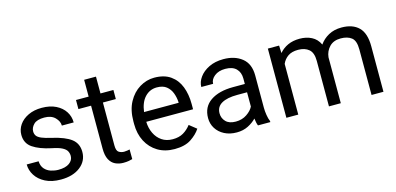

<svg xmlns="http://www.w3.org/2000/svg" viewBox="-63 -1032 2920 1416"><g transform="rotate(-15 1397.0 -323.5)"><path d="M376.5 -140.1Q376.5 -159.7 367.9 -176.5Q359.4 -193.4 333.3 -207.3Q307.1 -221.2 254.9 -231.4Q166.5 -250 115.5 -284.4Q64.5 -318.8 64.5 -383.8Q64.5 -425.8 88.6 -460.7Q112.8 -495.6 157 -516.8Q201.2 -538.1 260.3 -538.1Q323.7 -538.1 368.7 -515.6Q413.6 -493.2 437.5 -455.8Q461.4 -418.5 461.4 -373H371.1Q371.1 -405.8 342.5 -434.8Q314 -463.9 260.3 -463.9Q204.1 -463.9 179.7 -439.5Q155.3 -415 155.3 -386.2Q155.3 -366.7 165 -352.5Q174.8 -338.4 200.9 -327.1Q227.1 -315.9 276.9 -304.7Q374.5 -282.2 420.7 -246.6Q466.8 -210.9 466.8 -147Q466.8 -77.6 410.9 -33.9Q355 9.8 262.7 9.8Q192.9 9.8 144.5 -15.1Q96.2 -40 71.3 -79.6Q46.4 -119.1 46.4 -163.1H137.2Q139.2 -126 158.7 -104.2Q178.2 -82.5 206.5 -73.5Q234.9 -64.5 262.7 -64.5Q317.9 -64.5 347.2 -85.9Q376.5 -107.4 376.5 -140.1Z M806.2 -528.3V-459H707.5V-130.9Q707.5 -90.3 725.3 -79.1Q743.2 -67.9 765.6 -67.9Q776.9 -67.9 789.3 -70.1Q801.8 -72.3 808.1 -73.7L808.6 0Q797.9 3.4 780.5 6.6Q763.2 9.8 738.8 9.8Q705.6 9.8 677.7 -3.4Q649.9 -16.6 633.5 -47.6Q617.2 -78.6 617.2 -131.3V-459H520.5V-528.3H617.2V-656.7H707.5V-528.3Z M1131.3 9.8Q1057.6 9.8 1003.2 -22.9Q948.7 -55.7 918.7 -113.5Q888.7 -171.4 888.7 -245.6V-266.1Q888.7 -352.5 921.6 -413.3Q954.6 -474.1 1007.6 -506.1Q1060.5 -538.1 1119.6 -538.1Q1195.3 -538.1 1243.4 -504.2Q1291.5 -470.2 1314.2 -411.9Q1336.9 -353.5 1336.9 -279.3V-238.8H979.5Q981 -190.4 1000 -150.6Q1019 -110.8 1053.5 -87.4Q1087.9 -64 1136.2 -64Q1184.1 -64 1217.3 -83.5Q1250.5 -103 1275.4 -135.7L1330.1 -92.3Q1304.7 -53.2 1257.3 -21.7Q1210 9.8 1131.3 9.8ZM1119.6 -463.9Q1065.9 -463.9 1028.8 -424.8Q991.7 -385.7 982.4 -312.5H1246.6V-319.3Q1244.6 -354.5 1232.2 -387.7Q1219.7 -420.9 1192.9 -442.4Q1166 -463.9 1119.6 -463.9Z M1768.6 0Q1764.2 -9.8 1761 -24.7Q1757.8 -39.6 1755.9 -55.7Q1730.5 -28.8 1692.4 -9.5Q1654.3 9.8 1605.5 9.8Q1551.8 9.8 1511.5 -11.2Q1471.2 -32.2 1449 -67.6Q1426.8 -103 1426.8 -147Q1426.8 -231.9 1491.2 -276.1Q1555.7 -320.3 1664.6 -320.3H1753.9V-362.3Q1753.9 -409.2 1725.8 -437.3Q1697.8 -465.3 1642.6 -465.3Q1591.3 -465.3 1559.8 -440.2Q1528.3 -415 1528.3 -381.8H1438Q1438 -419.9 1463.9 -455.8Q1489.7 -491.7 1536.9 -514.9Q1584 -538.1 1647.9 -538.1Q1733.9 -538.1 1789.1 -494.1Q1844.2 -450.2 1844.2 -361.3V-115.2Q1844.2 -88.9 1848.9 -59.1Q1853.5 -29.3 1862.8 -7.8V0ZM1618.7 -69.3Q1667.5 -69.3 1703.4 -93.8Q1739.3 -118.2 1753.9 -147.9V-256.8H1679.2Q1601.6 -256.8 1559.6 -232.7Q1517.6 -208.5 1517.6 -159.2Q1517.6 -121.6 1543 -95.5Q1568.4 -69.3 1618.7 -69.3Z M2197.8 -461.9Q2149.4 -461.9 2120.1 -441.4Q2090.8 -420.9 2076.2 -387.2V0H1985.4V-528.3H2071.3L2073.7 -470.7Q2100.6 -502.4 2139.6 -520.3Q2178.7 -538.1 2230 -538.1Q2280.8 -538.1 2320.6 -517.8Q2360.4 -497.6 2381.3 -453.1Q2407.7 -491.2 2450 -514.6Q2492.2 -538.1 2549.3 -538.1Q2634.3 -538.1 2680.4 -492.7Q2726.6 -447.3 2726.6 -347.2V0H2635.7V-348.1Q2635.7 -414.6 2605.2 -438.2Q2574.7 -461.9 2522.9 -461.9Q2468.3 -461.9 2437 -429.4Q2405.8 -397 2400.9 -350.6V0H2310.5V-347.7Q2310.5 -409.7 2279.8 -435.8Q2249 -461.9 2197.8 -461.9Z"/></g></svg>

Font: Vazirmatn UI FD
Style: Regular
Weight: 400
Designer: Saber Rastikerdar
Foundry: Saber Rastikerdar
Version: Version 33.003